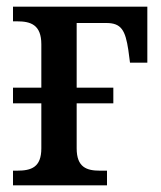

<svg xmlns="http://www.w3.org/2000/svg" viewBox="-20 -556 484 576"><path d="M19 0H301V-44H280C240 -44 210 -54 210 -111V-246H320V-293H210V-487H299C344 -487 356 -465 365 -406L370 -368H422V-536H19V-492H31C72 -492 104 -482 104 -423V-293H19V-246H104V-111C104 -54 74 -44 31 -44H19Z"/></svg>

Font: Noto Serif SemiCondensed Medium
Style: Regular
Weight: 500
Width: 4
Designer: Monotype Design Team
Foundry: Monotype Imaging Inc.
Version: Version 2.014